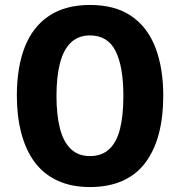

<svg xmlns="http://www.w3.org/2000/svg" viewBox="-20 -745 727 775"><path d="M639 -358Q639 -274 621.5 -206.5Q604 -139 568 -90Q532 -41 475.5 -15.5Q419 10 343 10Q268 10 212 -16Q156 -42 120 -90.5Q84 -139 66 -207.5Q48 -276 48 -359Q48 -473 80 -555Q112 -637 178 -681Q244 -725 343 -725Q445 -725 510.5 -680Q576 -635 607.5 -552.5Q639 -470 639 -358ZM208 -358Q208 -281 222 -226.5Q236 -172 266 -143.5Q296 -115 343 -115Q391 -115 421 -143Q451 -171 464.5 -225Q478 -279 478 -358Q478 -476 446.5 -539Q415 -602 343 -602Q296 -602 266 -573Q236 -544 222 -489.5Q208 -435 208 -358Z"/></svg>

Font: Noto Sans Display SemiCondensed
Style: Regular
Weight: 400
Width: 4
Version: Version 2.003